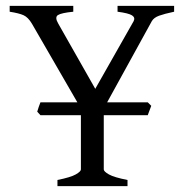

<svg xmlns="http://www.w3.org/2000/svg" viewBox="-20 -635 635 655"><path d="M436 -563Q442 -575 430.5 -582.5Q419 -590 381 -595V-615H574V-595Q541 -588 523 -581.5Q505 -575 498 -563L334 -265V-57Q334 -50 351.5 -40Q369 -30 415 -21V0H176V-21Q221 -30 238.5 -40Q256 -50 256 -57V-265L89 -554Q76 -576 60.5 -583Q45 -590 13 -595V-615H230V-595Q189 -591 177.5 -583.5Q166 -576 179 -554L305 -332ZM484 -242H118L107 -254Q112 -271 118 -286H484L496 -274Z"/></svg>

Font: ChillKai
Style: Regular
Weight: 400
Designer: ChillType
Foundry: 寒蝉字型
Version: Version 2.000